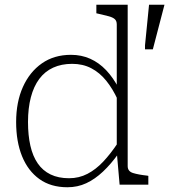

<svg xmlns="http://www.w3.org/2000/svg" viewBox="-20 -778 713 809"><path d="M518 -78Q518 -56 540.5 -49Q563 -42 600 -38L605 -37V0H484L472 -137V-140V-675Q472 -690 463.5 -697.5Q455 -705 438 -709.5Q421 -714 395 -720L386 -722V-758H518ZM279 -547Q323 -547 360 -530.5Q397 -514 427 -482.5Q457 -451 481 -405L476 -358Q455 -404 427.5 -438Q400 -472 364.5 -490.5Q329 -509 284 -509Q239 -509 204 -493Q169 -477 145.5 -445.5Q122 -414 110 -368Q98 -322 98 -264Q98 -208 108 -164Q118 -120 139 -89.5Q160 -59 193 -43Q226 -27 271 -27Q313 -27 348.5 -45.5Q384 -64 415 -97Q446 -130 476 -175L480 -132Q448 -87 414 -55Q380 -23 343.5 -6Q307 11 264 11Q194 11 146 -23.5Q98 -58 73 -119.5Q48 -181 48 -264Q48 -348 76.5 -411.5Q105 -475 156.5 -511Q208 -547 279 -547ZM624 -570 673 -758H608L591 -587V-570Z"/></svg>

Font: Roboto Serif 20pt Thin
Style: Regular
Weight: 250
Version: Version 1.008